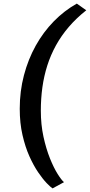

<svg xmlns="http://www.w3.org/2000/svg" viewBox="-20 -879 498 1065"><path d="M89.5 -276Q89.5 -373 112.8 -461.5Q136 -550 178.2 -625.8Q220.5 -701.5 278.5 -760.8Q336.5 -820 406 -859L458.5 -822Q403 -778 361.5 -729.5Q320 -681 290.5 -627.5Q261 -574 242.5 -516Q224 -458 215.2 -395.2Q206.5 -332.5 206.5 -265Q206.5 -187.5 221.2 -120.2Q236 -53 257.2 -0.2Q278.5 52.5 299.8 86.2Q321 120 335 131.5L271.5 166Q260.5 159 239 136.8Q217.5 114.5 192 77.2Q166.5 40 143.2 -11.8Q120 -63.5 104.8 -129.8Q89.5 -196 89.5 -276Z"/></svg>

Font: Merriweather 20pt
Style: Bold Italic
Weight: 700
Italic angle: -7.8°
Version: Version 2.101